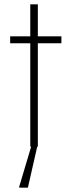

<svg xmlns="http://www.w3.org/2000/svg" viewBox="-20 -678 331 888"><path d="M120 0V-478H27V-510H120V-658H155V-510H264V-478H155V0ZM69 190V185L128 -13H154V-8L109 190Z"/></svg>

Font: Saira SemiCondensed Thin
Style: Regular
Weight: 250
Width: 4
Designer: Hector Gatti with collaboration of the Omnibus-Type team
Foundry: Omnibus-Type
Version: Version 1.101